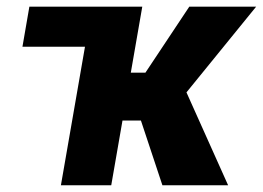

<svg xmlns="http://www.w3.org/2000/svg" viewBox="-20 -548 778 568"><path d="M335.4 -528.3 314.5 -409.7H46.4L66.9 -528.3ZM400.9 -528.3 309.1 0H160.2L252 -528.3ZM737.8 -528.3 463.9 -191.4H319.3L327.1 -333H410.2L540 -528.3ZM460.4 0 386.2 -223.6 525.4 -288.6 654.8 0Z"/></svg>

Font: Roboto ExtraBold
Style: Italic
Weight: 800
Designer: Christian Robertson
Foundry: Google
Version: Version 3.009; 2024